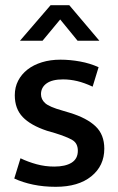

<svg xmlns="http://www.w3.org/2000/svg" viewBox="-20 -710 456 740"><path d="M337 -376Q305 -391 277.5 -397.5Q250 -404 223 -404Q181 -404 159.5 -388.5Q138 -373 138 -347Q138 -327 154 -312.5Q170 -298 220 -284L250 -275Q315 -255 348.5 -223Q382 -191 382 -137Q382 -71 332 -30.5Q282 10 195 10Q148 10 107.5 1.5Q67 -7 35 -22L59 -100Q88 -86 121 -77Q154 -68 189 -68Q232 -68 256 -83Q280 -98 280 -129Q280 -158 258.5 -170.5Q237 -183 192 -197L161 -206Q98 -227 67.5 -259Q37 -291 37 -343Q37 -374 50 -399Q63 -424 86 -442Q109 -460 141.5 -470Q174 -480 213 -480Q250 -480 288.5 -473Q327 -466 360 -451ZM363 -553H279L212 -635L144 -553H57L175 -690H247Z"/></svg>

Font: Ek Mukta Medium
Style: Regular
Weight: 500
Designer: Girish Dalvi and Yashodeep Gholap
Foundry: Ek Type
Version: Version 2.538;PS 1.002;hotconv 16.6.51;makeotf.lib2.5.65220;